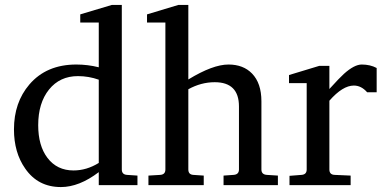

<svg xmlns="http://www.w3.org/2000/svg" viewBox="-20 -757 1570 785"><path d="M542 0H383.8V-53.2Q303.7 7.8 229 7.8Q135.3 7.8 83 -67.9Q37.1 -133.3 37.1 -228Q37.1 -337.9 100.1 -411.6Q169.9 -493.2 292 -493.2Q338.9 -493.2 383.8 -481.9V-665H308.1V-698.2L437 -736.8H478V-64Q478 -43.5 499 -42L542 -39.1ZM383.8 -90.8V-431.2Q342.3 -445.8 298.8 -445.8Q224.6 -445.8 180.4 -390.9Q136.2 -335.9 136.2 -245.1Q136.2 -161.6 173.8 -111.8Q212.9 -60.1 280.8 -60.1Q334 -60.1 383.8 -90.8Z M1116.2 0H894V-39.1L935.1 -42Q957 -43.5 957 -64V-321.8Q957 -420.9 857.9 -420.9Q802.2 -420.9 750 -392.1V-64Q750 -43.5 770 -42L813 -39.1V0H586.9V-39.1L635.3 -42Q656.2 -43.5 656.2 -64V-665H581.1V-698.2L709 -736.8H750V-432.1Q850.1 -493.2 914.1 -493.2Q974.6 -493.2 1010.3 -456.5Q1048.8 -417 1048.8 -342.8V-64Q1048.8 -43.5 1070.8 -42L1116.2 -39.1Z M1520 -379.9H1481Q1457 -407.2 1426.8 -407.2Q1380.9 -407.2 1326.7 -345.2V-64Q1326.7 -43 1347.7 -42L1413.6 -39.1V0H1163.6V-38.1L1212.9 -42Q1233.9 -43.5 1233.9 -64V-417H1161.6V-450.2L1285.6 -487.8H1326.7V-393.1Q1369.6 -440.4 1386.2 -455.1Q1428.7 -493.2 1459 -493.2Q1493.7 -493.2 1520 -479Z"/></svg>

Font: Ezra SIL
Style: Regular
Weight: 400
Designer: Development by SIL's NRSI team. OpenType tables by Ralph Hancock ( hancock@dircon.co.uk )
Foundry: SIL International, Version 2.51: 2007
Version: Version 2.51, 2007